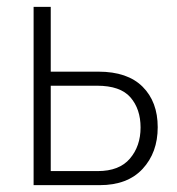

<svg xmlns="http://www.w3.org/2000/svg" viewBox="-20 -540 517 560"><path d="M78 0V-520H128V-331H267Q352 -331 396 -287Q440 -243 440 -169Q440 -95 396 -47.5Q352 0 271 0ZM128 -41H265Q328 -41 359 -77.5Q390 -114 390 -168Q390 -222 360.5 -256Q331 -290 263 -290H128Z"/></svg>

Font: Raleway-v4020 Light
Style: Regular
Weight: 300
Designer: Matt McInerney, Pablo Impallari, Rodrigo Fuenzalida
Foundry: Matt McInerney, Pablo Impallari, Rodrigo Fuenzalida
Version: Version 4.020;PS 004.020;hotconv 1.0.88;makeotf.lib2.5.64775